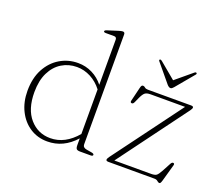

<svg xmlns="http://www.w3.org/2000/svg" viewBox="-122 -903 1257 1093"><g transform="rotate(20 507.0 -356.0)"><path d="M52.5 -223Q52.5 -300.5 82.2 -355.8Q112 -411 161.5 -440.5Q211 -470 270.5 -470Q317 -470 357 -450Q397 -430 425 -394.5V-667.5Q425 -684 409 -684H360Q346.5 -684 346.5 -690.5Q346.5 -696.5 359 -700.5L422 -720.5Q439 -726 447.5 -726Q460 -726 460 -712V-46.5Q460 -27 484.5 -23L514.5 -18Q530 -15.5 530 -8Q530 0 516.5 0H452.5Q436.5 0 430.8 -5.8Q425 -11.5 425 -30V-70Q353.5 10 256 10Q197 10 151 -20Q105 -50 78.8 -102.8Q52.5 -155.5 52.5 -223ZM92 -229Q92 -126.5 141.2 -70Q190.5 -13.5 265.5 -13.5Q355 -13.5 425 -96.5V-366.5Q396 -404.5 356 -425.5Q316 -446.5 272 -446.5Q222 -446.5 181 -421.5Q140 -396.5 116 -348Q92 -299.5 92 -229ZM961.5 -435.5 653 -19H876Q898 -19 907.8 -26Q917.5 -33 931.5 -59L959 -110.5Q965 -121 971.5 -121Q982.5 -121 979 -108.5L950 -5.5Q946.5 6 943.8 10Q941 14 937 14Q930.5 14 923.2 7Q916 0 902 0H624Q609.5 0 609.5 -8.5Q609.5 -15 618.5 -27.5L927 -443.5H718Q695 -443.5 684.2 -434.8Q673.5 -426 662.5 -402L648.5 -371Q643 -359 635.5 -359Q624 -359 627 -372L647 -454.5Q650 -467.5 653.2 -471.2Q656.5 -475 661.5 -475Q668.5 -475 675 -469Q681.5 -463 694.5 -463H956Q970.5 -463 970.5 -454.5Q970.5 -448 961.5 -435.5ZM830 -527.5Q825 -522 821 -518.8Q817 -515.5 811.5 -515.5Q802.5 -515.5 791.5 -527.5L701 -636.5Q694.5 -644 700 -647.5Q704.5 -650.5 712 -645L811 -562.5L910 -645Q917.5 -651 922 -647.5Q927 -643.5 921 -636.5Z"/></g></svg>

Font: Fraunces 9pt Thin
Style: Regular
Weight: 100
Version: Version 1.000;[b76b70a41]